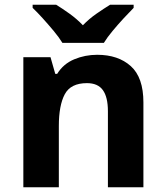

<svg xmlns="http://www.w3.org/2000/svg" viewBox="-20 -786 697 806"><path d="M388 -556Q476 -556 529 -508.5Q582 -461 582 -356V0H433V-319Q433 -378 412 -407.5Q391 -437 345 -437Q277 -437 252 -390.5Q227 -344 227 -257V0H78V-546H192L212 -476H220Q246 -518 291.5 -537Q337 -556 388 -556ZM242 -606Q228 -629 205.5 -656Q183 -683 159.5 -709Q136 -735 117 -753V-766H216Q242 -750 272 -728.5Q302 -707 328 -680Q354 -707 385 -728.5Q416 -750 442 -766H541V-753Q523 -735 499 -709Q475 -683 452.5 -656Q430 -629 416 -606Z"/></svg>

Font: Noto Sans Sundanese
Style: Bold
Weight: 700
Version: Version 2.003